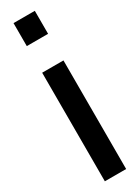

<svg xmlns="http://www.w3.org/2000/svg" viewBox="-202 -762 569 781"><g transform="rotate(-30 82.5 -371.5)"><path d="M32 -635V-743H132V-635ZM32 0V-510H132V0Z"/></g></svg>

Font: Saira Ultra Condensed
Style: Bold
Weight: 700
Width: 1
Designer: Hector Gatti with collaboration of the Omnibus-Type team
Foundry: Omnibus-Type
Version: Version 1.001; ttfautohint (v1.8)